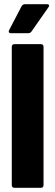

<svg xmlns="http://www.w3.org/2000/svg" viewBox="-20 -893 262 913"><path d="M49 0Q36 0 36 -13V-670Q36 -683 49 -683H174Q187 -683 187 -670V-13Q187 0 174 0ZM31 -735Q25 -735 22.5 -739.5Q20 -744 23 -749L83 -864Q89 -873 99 -873H204Q211 -873 213 -868.5Q215 -864 210 -858L131 -745Q125 -735 114 -735Z"/></svg>

Font: Sofia Sans Condensed Black
Style: Regular
Weight: 900
Designer: Botio Nikoltchev, Ani Petrova
Foundry: lettersoup
Version: Version 4.101